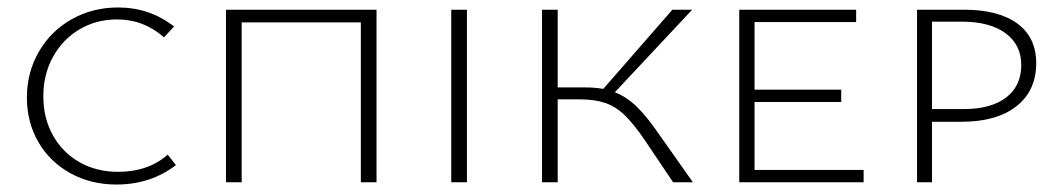

<svg xmlns="http://www.w3.org/2000/svg" viewBox="-20 -488 2843 514"><path d="M52 -227Q52 -294 84 -349.5Q116 -405 172 -436.5Q228 -468 296 -468Q381 -468 446 -417L419 -388Q365 -436 293 -436Q238 -436 193 -409.5Q148 -383 122 -336Q96 -289 96 -230Q96 -172 121.5 -126Q147 -80 192.5 -54Q238 -28 296 -28Q377 -28 429 -74L451 -46Q383 6 292 6Q223 6 168 -24.5Q113 -55 82.5 -108Q52 -161 52 -227Z M988 0H946V-428H627V0H585V-462H988Z M1188 -462H1230V0H1188Z M1835 0H1782L1706 -113Q1676 -157 1652 -180Q1628 -203 1600 -212.5Q1572 -222 1532 -222H1473V0H1431V-462H1473V-254H1544Q1574 -254 1595 -250L1780 -462H1833L1626 -241Q1657 -229 1684 -203Q1711 -177 1744 -129Z M2292 -33V0H1959V-462H2272V-429H2000V-248H2232V-215H2000V-33Z M2754 -319Q2754 -245 2701 -203.5Q2648 -162 2554 -162H2475V0H2435V-462H2561Q2653 -462 2703.5 -425Q2754 -388 2754 -319ZM2714 -314Q2714 -368 2672 -399Q2630 -430 2555 -430H2475V-196H2560Q2633 -196 2673.5 -227Q2714 -258 2714 -314Z"/></svg>

Font: Ysabeau SC Light
Style: Regular
Weight: 300
Designer: Christian Thalmann (Catharsis Fonts)
Version: Version 0.003